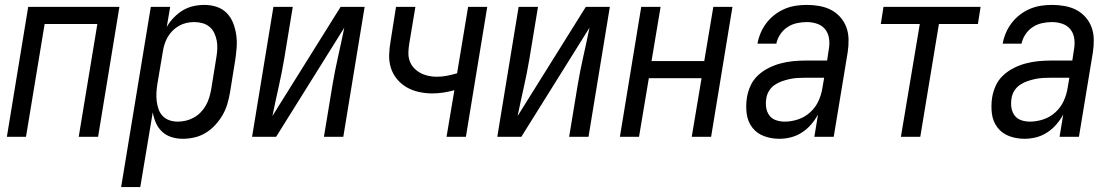

<svg xmlns="http://www.w3.org/2000/svg" viewBox="-20 -558 4540 783"><path d="M8 0 95 -530H467L380 0H301L377 -460H162L86 0Z M474 205 595 -530H674L660 -448Q672 -469 689 -486.5Q706 -504 726 -516Q746 -528 768.5 -533Q791 -538 814 -538Q840 -538 864 -530Q888 -522 905 -504.5Q922 -487 931 -463.5Q940 -440 943.5 -415Q947 -390 945 -363.5Q943 -337 939 -311L918 -181Q914 -157 907 -133.5Q900 -110 887.5 -88.5Q875 -67 857.5 -48Q840 -29 818.5 -16Q797 -3 773 2.5Q749 8 725 8Q701 8 679 1Q657 -6 641 -21Q625 -36 616 -56.5Q607 -77 603 -100L552 205ZM705 -62Q722 -62 738.5 -66Q755 -70 770.5 -78.5Q786 -87 798.5 -100Q811 -113 819.5 -128Q828 -143 833 -159.5Q838 -176 841 -192L862 -322Q865 -339 866 -357Q867 -375 864 -391.5Q861 -408 854 -423Q847 -438 834.5 -448.5Q822 -459 805.5 -463.5Q789 -468 772 -468Q756 -468 740.5 -464.5Q725 -461 710.5 -453Q696 -445 684 -433Q672 -421 664 -407Q656 -393 651 -377.5Q646 -362 644 -347L622 -217Q619 -199 618 -181Q617 -163 619 -146Q621 -129 626.5 -113Q632 -97 643.5 -85Q655 -73 671 -67.5Q687 -62 705 -62Z M1008 0 1095 -530H1174L1139 -318Q1129 -259 1116 -201.5Q1103 -144 1091 -85L1369 -530H1467L1380 0H1301L1336 -212Q1346 -271 1359 -328.5Q1372 -386 1384 -445L1106 0Z M1801 0 1833 -190Q1810 -184 1788 -180.5Q1766 -177 1743 -177Q1715 -177 1688 -183Q1661 -189 1638.5 -202Q1616 -215 1599 -235.5Q1582 -256 1574 -281.5Q1566 -307 1567 -335Q1568 -363 1573 -391L1595 -530H1674L1649 -380Q1646 -362 1645.5 -344Q1645 -326 1650.5 -310Q1656 -294 1667.5 -281.5Q1679 -269 1693.5 -261Q1708 -253 1725.5 -249Q1743 -245 1761 -245Q1782 -245 1802.5 -249Q1823 -253 1844 -259L1889 -530H1967L1880 0Z M2008 0 2095 -530H2174L2139 -318Q2129 -259 2116 -201.5Q2103 -144 2091 -85L2369 -530H2467L2380 0H2301L2336 -212Q2346 -271 2359 -328.5Q2372 -386 2384 -445L2106 0Z M2508 0 2595 -530H2674L2637 -309H2852L2889 -530H2967L2880 0H2801L2841 -239H2626L2586 0Z M3158 8Q3158 8 3158 8Q3158 8 3158 8Q3125 8 3095.5 -3Q3066 -14 3047.5 -38.5Q3029 -63 3025 -95Q3021 -127 3026 -160Q3030 -185 3041 -209Q3052 -233 3071.5 -251Q3091 -269 3115 -281Q3139 -293 3164 -299.5Q3189 -306 3214 -308.5Q3239 -311 3264 -311H3353L3360 -357Q3364 -379 3361 -400.5Q3358 -422 3345.5 -438Q3333 -454 3312.5 -461Q3292 -468 3270 -468Q3250 -468 3229.5 -463.5Q3209 -459 3191.5 -447.5Q3174 -436 3162 -418Q3150 -400 3146 -380H3069Q3073 -402 3082 -423.5Q3091 -445 3105.5 -464Q3120 -483 3139.5 -498Q3159 -513 3180.5 -522Q3202 -531 3224.5 -534.5Q3247 -538 3270 -538Q3296 -538 3321.5 -533.5Q3347 -529 3368.5 -518Q3390 -507 3406.5 -488.5Q3423 -470 3431.5 -447Q3440 -424 3440.5 -397.5Q3441 -371 3437 -345L3380 0H3301L3316 -91Q3304 -69 3287.5 -50Q3271 -31 3250 -17.5Q3229 -4 3205.5 2Q3182 8 3158 8ZM3180 -62Q3207 -62 3234.5 -71Q3262 -80 3284 -100Q3306 -120 3318 -146.5Q3330 -173 3334 -200L3341 -241H3264Q3248 -241 3232 -240Q3216 -239 3200 -235.5Q3184 -232 3168.5 -226.5Q3153 -221 3139 -211.5Q3125 -202 3116 -187Q3107 -172 3105 -156Q3102 -138 3104.5 -120Q3107 -102 3117 -88Q3127 -74 3144 -68Q3161 -62 3180 -62Z M3654 0 3731 -460H3572L3583 -530H3979L3968 -460H3809L3733 0Z M4158 8Q4158 8 4158 8Q4158 8 4158 8Q4125 8 4095.5 -3Q4066 -14 4047.5 -38.5Q4029 -63 4025 -95Q4021 -127 4026 -160Q4030 -185 4041 -209Q4052 -233 4071.5 -251Q4091 -269 4115 -281Q4139 -293 4164 -299.5Q4189 -306 4214 -308.5Q4239 -311 4264 -311H4353L4360 -357Q4364 -379 4361 -400.5Q4358 -422 4345.5 -438Q4333 -454 4312.5 -461Q4292 -468 4270 -468Q4250 -468 4229.5 -463.5Q4209 -459 4191.5 -447.5Q4174 -436 4162 -418Q4150 -400 4146 -380H4069Q4073 -402 4082 -423.5Q4091 -445 4105.5 -464Q4120 -483 4139.5 -498Q4159 -513 4180.5 -522Q4202 -531 4224.5 -534.5Q4247 -538 4270 -538Q4296 -538 4321.5 -533.5Q4347 -529 4368.5 -518Q4390 -507 4406.5 -488.5Q4423 -470 4431.5 -447Q4440 -424 4440.5 -397.5Q4441 -371 4437 -345L4380 0H4301L4316 -91Q4304 -69 4287.5 -50Q4271 -31 4250 -17.5Q4229 -4 4205.5 2Q4182 8 4158 8ZM4180 -62Q4207 -62 4234.5 -71Q4262 -80 4284 -100Q4306 -120 4318 -146.5Q4330 -173 4334 -200L4341 -241H4264Q4248 -241 4232 -240Q4216 -239 4200 -235.5Q4184 -232 4168.5 -226.5Q4153 -221 4139 -211.5Q4125 -202 4116 -187Q4107 -172 4105 -156Q4102 -138 4104.5 -120Q4107 -102 4117 -88Q4127 -74 4144 -68Q4161 -62 4180 -62Z"/></svg>

Font: Iosevka Curly Oblique
Style: Regular
Weight: 400
Italic angle: -9°
Monospace: yes
Designer: Belleve Invis
Foundry: Belleve Invis
Version: Version 11.1.0; ttfautohint (v1.8.3)